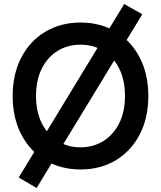

<svg xmlns="http://www.w3.org/2000/svg" viewBox="-20 -827 800 954"><path d="M380 15Q282 15 205.5 -30.5Q129 -76 86 -158.5Q43 -241 43 -350Q43 -459 86 -541.5Q129 -624 205.5 -669.5Q282 -715 380 -715Q479 -715 555 -669.5Q631 -624 674 -541.5Q717 -459 717 -350Q717 -241 674 -158.5Q631 -76 555 -30.5Q479 15 380 15ZM380 -95Q444 -95 494 -126.5Q544 -158 572.5 -215Q601 -272 601 -350Q601 -429 572.5 -486Q544 -543 494 -574Q444 -605 380 -605Q316 -605 266 -574Q216 -543 187.5 -486Q159 -429 159 -350Q159 -272 187.5 -215Q216 -158 266 -126.5Q316 -95 380 -95ZM162 107 73 55 597 -807 687 -756Z"/></svg>

Font: Fustat
Style: Bold
Weight: 700
Designer: Mohamed Gaber, Khaled Hosny, Laura Garcia Mut
Foundry: Kief Type Foundry, Alif Type Foundry, Hard Type Foundry
Version: Version 1.007